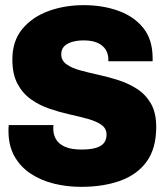

<svg xmlns="http://www.w3.org/2000/svg" viewBox="-20 -716 640 746"><path d="M295 10Q240 10 189.5 -2.5Q139 -15 99 -41.5Q59 -68 36 -109Q13 -150 13 -207Q13 -213 13 -218.5Q13 -224 14 -230H188Q187 -226 187 -223Q187 -220 187 -216Q187 -193 197.5 -175Q208 -157 232 -146Q256 -135 296 -135Q333 -135 354.5 -142Q376 -149 385 -162Q394 -175 394 -193Q394 -217 374 -231Q354 -245 321.5 -254Q289 -263 250.5 -271.5Q212 -280 172.5 -293.5Q133 -307 100.5 -330Q68 -353 48 -390.5Q28 -428 28 -485Q28 -556 66 -602.5Q104 -649 167 -672.5Q230 -696 306 -696Q379 -696 440 -674Q501 -652 537 -607Q573 -562 573 -490V-478H401V-485Q401 -506 391 -522.5Q381 -539 360 -549Q339 -559 305 -559Q278 -559 258 -552.5Q238 -546 228 -534.5Q218 -523 218 -505Q218 -481 238 -466.5Q258 -452 290.5 -443Q323 -434 362 -425.5Q401 -417 440 -404.5Q479 -392 512.5 -370.5Q546 -349 566.5 -313.5Q587 -278 587 -223Q587 -140 550.5 -89Q514 -38 448 -14Q382 10 295 10Z"/></svg>

Font: Chivo Mono ExtraBold
Style: Regular
Weight: 800
Monospace: yes
Designer: Hector Gatti
Foundry: Omnibus-Type
Version: Version 1.008